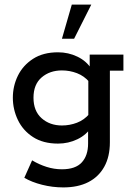

<svg xmlns="http://www.w3.org/2000/svg" viewBox="-20 -636 581 837"><path d="M256 181Q209 181 163.5 169.5Q118 158 86 139L120 63Q150 81 183 91.5Q216 102 250 102Q309 102 336.5 72Q364 42 364 -10V-71L379 -83Q357 -48 317.5 -29Q278 -10 233 -10Q168 -10 124 -38.5Q80 -67 58 -113Q36 -159 36 -210Q36 -261 58 -306Q80 -351 124 -379.5Q168 -408 233 -408Q278 -408 317.5 -389Q357 -370 379 -335L371 -331V-398H518V-328H459V-16Q459 47 434.5 91Q410 135 365 158Q320 181 256 181ZM250 -89Q284 -89 315.5 -101Q347 -113 370 -140L365 -106V-310L370 -278Q347 -305 315.5 -317Q284 -329 250 -329Q197 -329 161.5 -298.5Q126 -268 126 -210Q126 -152 161.5 -120.5Q197 -89 250 -89ZM250 -467 293 -616H378L303 -467Z"/></svg>

Font: Rokkitt SemiBold Medium
Style: Regular
Weight: 500
Version: Version 3.103